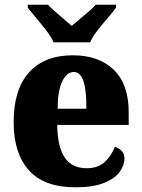

<svg xmlns="http://www.w3.org/2000/svg" viewBox="-20 -786 602 816"><path d="M301 10Q167 10 102.5 -62.5Q38 -135 38 -266Q38 -407 104 -479Q170 -551 289 -551Q400 -551 463.5 -489.5Q527 -428 527 -309V-255H223Q225 -159 256 -115Q287 -71 348 -71Q396 -71 424.5 -97Q453 -123 468 -162Q485 -157 497 -144.5Q509 -132 509 -113Q509 -84 488.5 -55.5Q468 -27 422 -8.5Q376 10 301 10ZM347 -324Q348 -399 335 -439.5Q322 -480 294 -480Q264 -480 244.5 -440Q225 -400 225 -324ZM208 -606Q198 -629 177.5 -655.5Q157 -682 135 -708Q113 -734 98 -753V-766H184Q194 -755 212.5 -738.5Q231 -722 251 -705Q271 -688 285 -676Q299 -688 319 -705Q339 -722 358.5 -738.5Q378 -755 387 -766H473V-753Q459 -734 436.5 -708Q414 -682 393.5 -655.5Q373 -629 363 -606Z"/></svg>

Font: Noto Serif Khmer SemiCondensed Black
Style: Regular
Weight: 900
Width: 4
Designer: Danh Hong and the Monotype Design Team
Foundry: Monotype Imaging Inc.
Version: Version 2.004